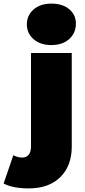

<svg xmlns="http://www.w3.org/2000/svg" viewBox="-119 -841 471 1065"><path d="M-99 177C-64.3 195 -18 204 40 204C114.7 204 173.2 183.2 215.5 141.5C257.8 99.8 279 43.3 279 -28V-547H53V-30C53 -8.7 48.7 7.2 40 17.5C31.3 27.8 20 33 6 33C-12 33 -29 28.7 -45 20ZM67.5 -623.5C92.5 -601.8 125.3 -591 166 -591C207.3 -591 240.3 -602.2 265 -624.5C289.7 -646.8 302 -675.3 302 -710C302 -742.7 289.7 -769.3 265 -790C240.3 -810.7 207.3 -821 166 -821C125.3 -821 92.5 -810.2 67.5 -788.5C42.5 -766.8 30 -739.3 30 -706C30 -672.7 42.5 -645.2 67.5 -623.5Z"/></svg>

Font: Montserrat Custom Black
Style: Regular
Weight: 900
Designer: Julieta Ulanovsky
Foundry: Julieta Ulanovsky
Version: Version 7.200